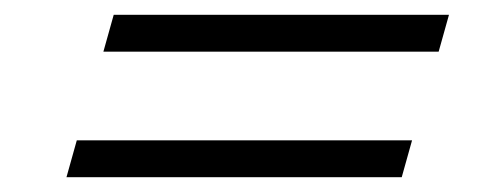

<svg xmlns="http://www.w3.org/2000/svg" viewBox="-20 -492 677 260"><path d="M538 -302 524 -252H70L84 -302ZM588 -472 574 -422H120L134 -472Z"/></svg>

Font: Libre Baskerville
Style: Italic
Weight: 400
Italic angle: -15°
Designer: Pablo Impallari, Rodrigo Fuenzalida
Foundry: Pablo Impallari, Rodrigo Fuenzalida
Version: Version 1.051;Glyphs 3.2.3 (3260)